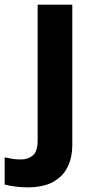

<svg xmlns="http://www.w3.org/2000/svg" viewBox="-84 -566 409 826"><path d="M34 240Q9 240 -18.5 236.5Q-46 233 -64 228V111Q-46 115 -30 117.5Q-14 120 6 120Q36 120 57 103Q78 86 78 37V-546H227V59Q227 109 208 150Q189 191 146.5 215.5Q104 240 34 240Z"/></svg>

Font: Noto Sans Bengali UI
Style: Bold
Weight: 700
Designer: Jelle Bosma - Monotype Design Team
Foundry: Monotype Imaging Inc.
Version: Version 2.003; ttfautohint (v1.8.4.7-5d5b)